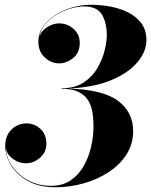

<svg xmlns="http://www.w3.org/2000/svg" viewBox="-20 -779 637 809"><path d="M541 -227Q541 -171.5 512.5 -127.5Q484 -83.5 436.5 -52.8Q389 -22 331.2 -6Q273.5 10 215 10Q144 10 96.8 -16.8Q49.5 -43.5 25.8 -84Q2 -124.5 2 -165Q2 -207 28.2 -233Q54.5 -259 92 -259Q126 -259 150.8 -235.5Q175.5 -212 175.5 -173.5Q175.5 -138.5 149 -114.8Q122.5 -91 89 -91Q60 -91 35.5 -108.5Q11 -126 4.5 -151.5Q8.5 -110 34.2 -74.5Q60 -39 101.8 -17.5Q143.5 4 195 4Q244 4 278.2 -19.5Q312.5 -43 333.5 -80.8Q354.5 -118.5 364.2 -162.2Q374 -206 374 -247Q374 -275 370 -302.8Q366 -330.5 352.8 -353.8Q339.5 -377 312.2 -391Q285 -405 239 -405V-407Q295.5 -407 332.5 -431.5Q369.5 -456 390.8 -492.8Q412 -529.5 421 -567.2Q430 -605 430 -631Q430 -682 410 -717Q390 -752 332 -752Q308 -752 278 -743.2Q248 -734.5 219.5 -717.8Q191 -701 170.5 -676.8Q150 -652.5 145 -621.5Q152.5 -648 178 -664.2Q203.5 -680.5 229.5 -680.5Q263 -680.5 289.5 -657.8Q316 -635 316 -597.5Q316 -556.5 287.8 -534.2Q259.5 -512 229.5 -512Q195.5 -512 168.5 -537Q141.5 -562 141.5 -604Q141.5 -638 161 -666.2Q180.5 -694.5 212.8 -715.2Q245 -736 284 -747.5Q323 -759 362 -759Q404 -759 445.5 -751.2Q487 -743.5 521.2 -726Q555.5 -708.5 576.2 -680Q597 -651.5 597 -610Q597 -562 559 -516.8Q521 -471.5 447.8 -441Q374.5 -410.5 268 -406Q414 -401.5 477.5 -354Q541 -306.5 541 -227Z"/></svg>

Font: Bodoni* 96
Style: Bold Italic
Weight: 700
Italic angle: -13°
Version: Version 2.2